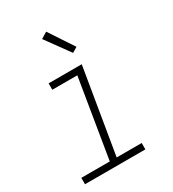

<svg xmlns="http://www.w3.org/2000/svg" viewBox="-184 -862 868 964"><g transform="rotate(-30 250.0 -380.5)"><path d="M22 0V-37H187L262 -493H117V-530H309L227 -37H372V0ZM300 -601 200 -739 236 -761 330 -619Z"/></g></svg>

Font: Iosevka Curly XLtObl
Style: Regular
Weight: 200
Italic angle: -9°
Monospace: yes
Designer: Belleve Invis
Foundry: Belleve Invis
Version: Version 11.1.0; ttfautohint (v1.8.3)